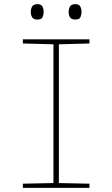

<svg xmlns="http://www.w3.org/2000/svg" viewBox="-20 -903 540 923"><path d="M90 0V-20L237 -23V-690L90 -694V-714H410V-694L263 -690V-23L410 -20V0ZM342 -809Q323 -809 316.5 -820Q310 -831 310 -846Q310 -860 316.5 -871.5Q323 -883 342 -883Q360 -883 366 -871.5Q372 -860 372 -846Q372 -833 367 -821Q362 -809 342 -809ZM160 -809Q141 -809 134.5 -820Q128 -831 128 -846Q128 -860 134.5 -871.5Q141 -883 160 -883Q178 -883 184 -871.5Q190 -860 190 -846Q190 -833 185 -821Q180 -809 160 -809Z"/></svg>

Font: Noto Sans Mono ExtraCondensed Thin
Style: Regular
Weight: 100
Width: 2
Designer: Monotype Design Team
Foundry: Monotype Imaging Inc.
Version: Version 2.014; ttfautohint (v1.8.4.7-5d5b)